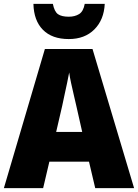

<svg xmlns="http://www.w3.org/2000/svg" viewBox="-20 -1019 710 988"><path d="M470 -51 438 -187H234L202 -51H0L211 -767H456L670 -51ZM373 -473Q368 -495 360.5 -527Q353 -559 346 -591Q339 -623 336 -646Q332 -624 325.5 -593Q319 -562 312 -530.5Q305 -499 300 -474L269 -340H403ZM519 -999Q515 -917 465.5 -867.5Q416 -818 334 -818Q248 -818 201 -865.5Q154 -913 152 -999H252Q260 -959 278.5 -946Q297 -933 334 -933Q365 -933 387 -946.5Q409 -960 416 -999Z"/></svg>

Font: Noto Sans Tamil UI SemiCondensed Black
Style: Regular
Weight: 900
Width: 4
Designer: Jelle Bosma - Monotype Design Team
Foundry: Monotype Imaging Inc.
Version: Version 2.004; ttfautohint (v1.8.4.7-5d5b)